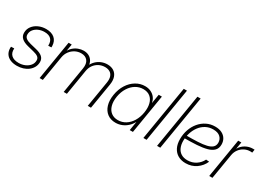

<svg xmlns="http://www.w3.org/2000/svg" viewBox="-6 -1473 3079 2226"><g transform="rotate(30 1533.5 -359.5)"><path d="M192.9 9.3Q140.6 9.3 103.3 -7.1Q65.9 -23.4 45.4 -54.2Q24.9 -85 23.9 -128.4Q23.9 -133.8 24.4 -138.4Q24.9 -143.1 24.9 -148.9L67.4 -150.4Q63 -91.3 96.2 -60.5Q129.4 -29.8 192.9 -29.8Q238.3 -29.8 276.6 -46.4Q314.9 -63 338.4 -92Q361.8 -121.1 361.8 -158.2Q362.3 -188.5 340.3 -205.1Q318.4 -221.7 277.3 -231.4L193.4 -252.4Q134.8 -267.1 104.5 -294.7Q74.2 -322.3 74.7 -366.7Q75.2 -415.5 103.3 -452.4Q131.3 -489.3 177.2 -510Q223.1 -530.8 277.3 -530.8Q350.1 -530.8 391.1 -495.4Q432.1 -460 434.6 -396Q435.1 -391.1 434.8 -386.2Q434.6 -381.3 434.1 -376L392.6 -374.5Q395.5 -431.2 366.5 -461.4Q337.4 -491.7 277.3 -491.7Q234.4 -491.7 198.2 -475.8Q162.1 -460 140.1 -432.1Q118.2 -404.3 118.2 -368.2Q117.7 -337.9 140.1 -319.6Q162.6 -301.3 206.5 -290.5L290.5 -270Q347.2 -256.3 376.5 -230.2Q405.8 -204.1 405.3 -160.6Q404.8 -122.6 387.7 -91.3Q370.6 -60.1 341.3 -37.4Q312 -14.6 273.7 -2.7Q235.4 9.3 192.9 9.3Z M493.7 0 580.1 -522.5H622.1L603 -406.2L594.7 -407.2Q613.3 -449.2 643.3 -476.6Q673.3 -503.9 709.2 -517.3Q745.1 -530.8 779.8 -530.8Q821.3 -530.8 851.6 -514.2Q881.8 -497.6 898.7 -467.8Q915.5 -438 916.5 -399.4L905.3 -402.3Q921.9 -441.4 950.9 -470.5Q980 -499.5 1018.1 -515.1Q1056.2 -530.8 1098.1 -530.8Q1148.9 -530.8 1183.6 -508.3Q1218.3 -485.8 1232.9 -443.6Q1247.6 -401.4 1237.8 -341.8L1181.2 0H1138.2L1195.3 -344.7Q1203.1 -393.1 1192.1 -425.5Q1181.2 -458 1154.3 -474.1Q1127.4 -490.2 1089.4 -490.2Q1046.4 -490.2 1009.5 -471.7Q972.7 -453.1 947.5 -419.2Q922.4 -385.3 914.6 -338.4L858.9 0H815.9L873.5 -347.7Q884.8 -416 856 -453.1Q827.1 -490.2 770 -490.2Q727.5 -490.2 689.9 -470.7Q652.3 -451.2 626 -416Q599.6 -380.9 591.8 -334L536.6 0Z M1512.7 9.3Q1447.3 9.3 1402.3 -24.7Q1357.4 -58.6 1338.9 -119.4Q1320.3 -180.2 1333.5 -260.7Q1346.7 -341.3 1385.5 -402.1Q1424.3 -462.9 1480.7 -496.8Q1537.1 -530.8 1602.1 -530.8Q1646.5 -530.8 1681.2 -513.9Q1715.8 -497.1 1737.5 -468.5Q1759.3 -439.9 1765.1 -402.8H1766.6L1786.6 -522.5H1829.1L1742.7 0H1700.2L1719.7 -117.7H1717.8Q1698.7 -81.1 1667.5 -52.2Q1636.2 -23.4 1596.7 -7.1Q1557.1 9.3 1512.7 9.3ZM1521.5 -30.8Q1577.1 -30.8 1623.5 -59.6Q1669.9 -88.4 1701.4 -140.1Q1732.9 -191.9 1744.6 -260.7Q1755.9 -330.1 1742.4 -381.8Q1729 -433.6 1693.1 -462.2Q1657.2 -490.7 1601.6 -490.7Q1547.9 -490.7 1501 -462.6Q1454.1 -434.6 1421.4 -382.8Q1388.7 -331.1 1376.5 -260.7Q1365.2 -190.9 1379.9 -139.2Q1394.5 -87.4 1431.2 -59.1Q1467.8 -30.8 1521.5 -30.8Z M2046.4 -727.5 1925.8 0H1882.8L2003.4 -727.5Z M2229.5 -727.5 2108.9 0H2065.9L2186.5 -727.5Z M2450.7 9.3Q2392.1 9.3 2348.4 -15.6Q2304.7 -40.5 2280.8 -87.9Q2256.8 -135.3 2256.8 -202.6Q2256.8 -270 2277.6 -329.3Q2298.3 -388.7 2336.4 -434.1Q2374.5 -479.5 2426.3 -505.4Q2478 -531.2 2540 -531.2Q2593.3 -531.2 2630.4 -512.5Q2667.5 -493.7 2686.8 -460.9Q2706.1 -428.2 2706.1 -386.7Q2706.1 -335.4 2676.8 -305.2Q2647.5 -274.9 2592.8 -260Q2538.1 -245.1 2460.9 -240.2Q2383.8 -235.4 2287.6 -235.4L2291.5 -273.4Q2382.3 -273.4 2451.7 -276.9Q2521 -280.3 2568.1 -291.5Q2615.2 -302.7 2639.2 -325.4Q2663.1 -348.1 2663.1 -386.2Q2663.1 -431.2 2631.3 -461.2Q2599.6 -491.2 2537.1 -491.2Q2481.9 -491.2 2437.7 -467Q2393.6 -442.9 2362.8 -401.9Q2332 -360.8 2315.7 -309.1Q2299.3 -257.3 2299.3 -201.7Q2299.3 -151.4 2316.2 -112.8Q2333 -74.2 2367.2 -52.5Q2401.4 -30.8 2452.6 -30.8Q2515.6 -30.8 2564.7 -63Q2613.8 -95.2 2638.2 -146.5L2680.7 -142.6Q2652.8 -76.2 2591.8 -33.4Q2530.8 9.3 2450.7 9.3Z M2764.2 0 2850.6 -522.5H2892.6L2877.4 -432.1H2878.9Q2903.8 -476.1 2949 -501.7Q2994.1 -527.3 3047.4 -527.3Q3054.2 -527.3 3058.6 -527.1Q3063 -526.9 3067.4 -526.9L3060.5 -483.4Q3056.6 -483.9 3050.5 -484.6Q3044.4 -485.4 3035.6 -485.4Q2993.7 -485.4 2957 -466.6Q2920.4 -447.8 2895.3 -413.8Q2870.1 -379.9 2862.8 -334L2807.1 0Z"/></g></svg>

Font: Inter 28pt ExtraLight
Style: Italic
Weight: 250
Italic angle: -9.3988°
Designer: Rasmus Andersson
Foundry: rsms
Version: Version 4.001;git-66647c0bb